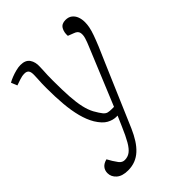

<svg xmlns="http://www.w3.org/2000/svg" viewBox="-216 -619 950 950"><g transform="rotate(-45 259.0 -144.0)"><path d="M269 94Q255 126 239 151Q223 176 204 193.5Q185 211 162 220Q139 229 111 229Q71 229 50 210.5Q29 192 29 166Q29 147 40 133.5Q51 120 74 114L89 140Q99 156 106 165Q113 174 120.5 177.5Q128 181 136 181Q157 181 173.5 169Q190 157 206.5 128.5Q223 100 243 53L266 0H256Q234 0 210 -13Q186 -26 163 -63Q144 -95 133 -137.5Q122 -180 117.5 -232Q113 -284 113 -346Q113 -362 113.5 -377.5Q114 -393 115 -407Q116 -421 116 -431Q117 -454 110 -463.5Q103 -473 87 -473Q70 -473 53 -467Q36 -461 21 -456L8 -488Q20 -495 36.5 -501.5Q53 -508 71 -512.5Q89 -517 103 -517Q138 -517 152.5 -495.5Q167 -474 165 -442Q165 -429 164 -415.5Q163 -402 162.5 -386Q162 -370 162 -348Q162 -282 165 -236Q168 -190 175.5 -157Q183 -124 196 -100Q212 -72 222 -60Q232 -48 243 -45.5Q254 -43 269 -43H284L407 -341Q417 -364 423 -384Q429 -404 425.5 -419Q422 -434 402 -441L371 -453Q369 -479 380 -498Q391 -517 418 -517Q439 -517 452.5 -506.5Q466 -496 472.5 -479Q479 -462 479 -441Q479 -425 475.5 -407Q472 -389 463.5 -365Q455 -341 441 -307Q427 -273 406 -226Z"/></g></svg>

Font: Literata ExtraLight
Style: Italic
Weight: 250
Italic angle: -2°
Designer: Latin by Veronika Burian and Jose Scaglione. Greek by Irene Vlachou. Cyrillic by Vera Evstafieva
Foundry: TypeTogether
Version: Version 3.002